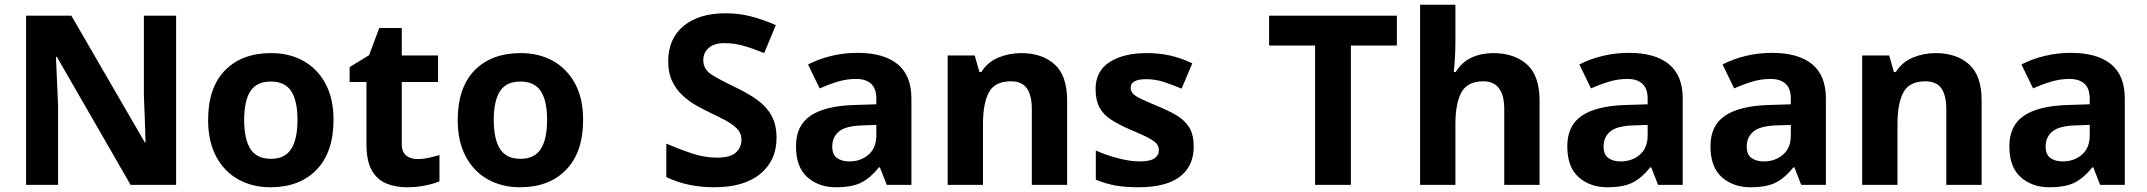

<svg xmlns="http://www.w3.org/2000/svg" viewBox="-20 -780 9059 810"><path d="M723 0H531L220 -540H216Q218 -489 220.5 -438Q223 -387 225 -336V0H90V-714H281L591 -179H594Q593 -229 591 -278Q589 -327 587 -376V-714H723Z M1387 -274Q1387 -138 1315.5 -64Q1244 10 1121 10Q1045 10 985.5 -23Q926 -56 892 -119.5Q858 -183 858 -274Q858 -410 929 -483Q1000 -556 1124 -556Q1201 -556 1260 -523Q1319 -490 1353 -427.5Q1387 -365 1387 -274ZM1010 -274Q1010 -193 1036.5 -151.5Q1063 -110 1123 -110Q1182 -110 1208.5 -151.5Q1235 -193 1235 -274Q1235 -355 1208.5 -395.5Q1182 -436 1122 -436Q1063 -436 1036.5 -395.5Q1010 -355 1010 -274Z M1740 -109Q1765 -109 1788 -114Q1811 -119 1834 -126V-15Q1810 -5 1774.5 2.5Q1739 10 1697 10Q1648 10 1609.5 -6Q1571 -22 1548.5 -61.5Q1526 -101 1526 -171V-434H1455V-497L1537 -547L1580 -662H1675V-546H1828V-434H1675V-171Q1675 -140 1693 -124.5Q1711 -109 1740 -109Z M2440 -274Q2440 -138 2368.5 -64Q2297 10 2174 10Q2098 10 2038.5 -23Q1979 -56 1945 -119.5Q1911 -183 1911 -274Q1911 -410 1982 -483Q2053 -556 2177 -556Q2254 -556 2313 -523Q2372 -490 2406 -427.5Q2440 -365 2440 -274ZM2063 -274Q2063 -193 2089.5 -151.5Q2116 -110 2176 -110Q2235 -110 2261.5 -151.5Q2288 -193 2288 -274Q2288 -355 2261.5 -395.5Q2235 -436 2175 -436Q2116 -436 2089.5 -395.5Q2063 -355 2063 -274Z M3256 -198Q3256 -103 3187.5 -46.5Q3119 10 2993 10Q2880 10 2791 -33V-174Q2842 -152 2896.5 -133.5Q2951 -115 3005 -115Q3061 -115 3084.5 -136.5Q3108 -158 3108 -191Q3108 -218 3089.5 -237Q3071 -256 3040 -272.5Q3009 -289 2969 -308Q2944 -320 2915 -336.5Q2886 -353 2859.5 -377.5Q2833 -402 2816 -437Q2799 -472 2799 -521Q2799 -617 2864 -670.5Q2929 -724 3041 -724Q3097 -724 3147.5 -711Q3198 -698 3253 -674L3204 -556Q3155 -576 3116 -587Q3077 -598 3036 -598Q2993 -598 2970 -578Q2947 -558 2947 -526Q2947 -488 2981 -466Q3015 -444 3082 -412Q3137 -386 3175.5 -358Q3214 -330 3235 -292Q3256 -254 3256 -198Z M3598 -557Q3708 -557 3766.5 -509.5Q3825 -462 3825 -364V0H3721L3692 -74H3688Q3653 -30 3614 -10Q3575 10 3507 10Q3434 10 3386 -32.5Q3338 -75 3338 -163Q3338 -250 3399 -291.5Q3460 -333 3582 -337L3677 -340V-364Q3677 -407 3654.5 -427Q3632 -447 3592 -447Q3552 -447 3514 -435.5Q3476 -424 3438 -407L3389 -508Q3433 -531 3486.5 -544Q3540 -557 3598 -557ZM3619 -251Q3547 -249 3519 -225Q3491 -201 3491 -162Q3491 -128 3511 -113.5Q3531 -99 3563 -99Q3611 -99 3644 -127.5Q3677 -156 3677 -208V-253Z M4288 -556Q4376 -556 4429 -508.5Q4482 -461 4482 -356V0H4333V-319Q4333 -378 4312 -407.5Q4291 -437 4245 -437Q4177 -437 4152 -390.5Q4127 -344 4127 -257V0H3978V-546H4092L4112 -476H4120Q4146 -518 4191.5 -537Q4237 -556 4288 -556Z M5016 -162Q5016 -79 4957.5 -34.5Q4899 10 4783 10Q4726 10 4685 2.5Q4644 -5 4603 -22V-145Q4647 -125 4698 -112Q4749 -99 4788 -99Q4832 -99 4850.5 -112Q4869 -125 4869 -146Q4869 -160 4861.5 -171Q4854 -182 4829 -196Q4804 -210 4751 -232Q4700 -254 4667 -275.5Q4634 -297 4618 -327.5Q4602 -358 4602 -404Q4602 -480 4661 -518Q4720 -556 4818 -556Q4869 -556 4915 -546Q4961 -536 5010 -513L4965 -406Q4925 -423 4889 -434.5Q4853 -446 4816 -446Q4750 -446 4750 -410Q4750 -397 4758.5 -386.5Q4767 -376 4791.5 -364Q4816 -352 4864 -332Q4911 -313 4945 -292.5Q4979 -272 4997.5 -241.5Q5016 -211 5016 -162Z M5679 0H5528V-588H5334V-714H5873V-588H5679Z M6120 -605Q6120 -565 6117.5 -528Q6115 -491 6113 -476H6121Q6147 -518 6188 -537Q6229 -556 6279 -556Q6368 -556 6421.5 -508.5Q6475 -461 6475 -356V0H6326V-319Q6326 -437 6238 -437Q6171 -437 6145.5 -390.5Q6120 -344 6120 -257V0H5971V-760H6120Z M6852 -557Q6962 -557 7020.5 -509.5Q7079 -462 7079 -364V0H6975L6946 -74H6942Q6907 -30 6868 -10Q6829 10 6761 10Q6688 10 6640 -32.5Q6592 -75 6592 -163Q6592 -250 6653 -291.5Q6714 -333 6836 -337L6931 -340V-364Q6931 -407 6908.5 -427Q6886 -447 6846 -447Q6806 -447 6768 -435.5Q6730 -424 6692 -407L6643 -508Q6687 -531 6740.5 -544Q6794 -557 6852 -557ZM6873 -251Q6801 -249 6773 -225Q6745 -201 6745 -162Q6745 -128 6765 -113.5Q6785 -99 6817 -99Q6865 -99 6898 -127.5Q6931 -156 6931 -208V-253Z M7456 -557Q7566 -557 7624.5 -509.5Q7683 -462 7683 -364V0H7579L7550 -74H7546Q7511 -30 7472 -10Q7433 10 7365 10Q7292 10 7244 -32.5Q7196 -75 7196 -163Q7196 -250 7257 -291.5Q7318 -333 7440 -337L7535 -340V-364Q7535 -407 7512.5 -427Q7490 -447 7450 -447Q7410 -447 7372 -435.5Q7334 -424 7296 -407L7247 -508Q7291 -531 7344.5 -544Q7398 -557 7456 -557ZM7477 -251Q7405 -249 7377 -225Q7349 -201 7349 -162Q7349 -128 7369 -113.5Q7389 -99 7421 -99Q7469 -99 7502 -127.5Q7535 -156 7535 -208V-253Z M8146 -556Q8234 -556 8287 -508.5Q8340 -461 8340 -356V0H8191V-319Q8191 -378 8170 -407.5Q8149 -437 8103 -437Q8035 -437 8010 -390.5Q7985 -344 7985 -257V0H7836V-546H7950L7970 -476H7978Q8004 -518 8049.5 -537Q8095 -556 8146 -556Z M8717 -557Q8827 -557 8885.5 -509.5Q8944 -462 8944 -364V0H8840L8811 -74H8807Q8772 -30 8733 -10Q8694 10 8626 10Q8553 10 8505 -32.5Q8457 -75 8457 -163Q8457 -250 8518 -291.5Q8579 -333 8701 -337L8796 -340V-364Q8796 -407 8773.5 -427Q8751 -447 8711 -447Q8671 -447 8633 -435.5Q8595 -424 8557 -407L8508 -508Q8552 -531 8605.5 -544Q8659 -557 8717 -557ZM8738 -251Q8666 -249 8638 -225Q8610 -201 8610 -162Q8610 -128 8630 -113.5Q8650 -99 8682 -99Q8730 -99 8763 -127.5Q8796 -156 8796 -208V-253Z"/></svg>

Font: Noto Sans Thaana
Style: Bold
Weight: 700
Designer: David Williams
Foundry: Google Inc.
Version: Version 3.001; ttfautohint (v1.8.4.7-5d5b)